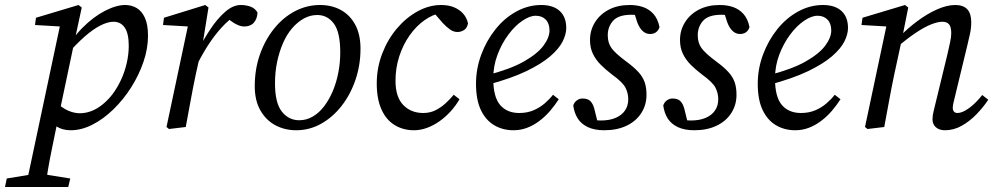

<svg xmlns="http://www.w3.org/2000/svg" viewBox="-96 -508 3985 768"><path d="M-76 240 -69 206 46 187H66L185 206L177 240ZM7 240 146 -415 163 -401 44 -408 48 -437 218 -488 231 -478 201 -339 200 -334 138 -40 134 -22Q121 42 111.5 88Q102 134 96 170Q90 206 85 240ZM187 13Q156 13 133 -0.5Q110 -14 85 -45L127 -101Q152 -76 176.5 -65.5Q201 -55 223 -55Q248 -55 271.5 -64.5Q295 -74 316 -91.5Q337 -109 354 -131Q374 -158 388.5 -189.5Q403 -221 411 -256Q419 -291 419 -325Q419 -374 403 -397.5Q387 -421 358 -421Q335 -421 305.5 -406Q276 -391 242.5 -361.5Q209 -332 172 -290L156 -296H161Q192 -355 235 -398Q278 -441 323.5 -464.5Q369 -488 405 -488Q430 -488 450.5 -476Q471 -464 483.5 -437Q496 -410 496 -365Q496 -314 478 -261Q460 -208 429 -159Q398 -110 358 -71Q318 -32 274 -9.5Q230 13 187 13Z M695 -255 682 -304H695Q717 -348 745 -390.5Q773 -433 804.5 -460.5Q836 -488 867 -488Q888 -488 906 -481.5Q924 -475 934 -458Q933 -433 919.5 -417.5Q906 -402 881 -402Q865 -402 846 -412.5Q827 -423 810 -439L798 -451L848 -454V-448Q817 -427 790.5 -398Q764 -369 740.5 -333.5Q717 -298 695 -255ZM570 0 658 -415 676 -401 556 -408 560 -437 725 -488 738 -478 714 -329 709 -309 687 -210Q676 -158 666.5 -105.5Q657 -53 647 0L580 8Z M1089 13Q1043 13 1005.5 -7Q968 -27 945.5 -66.5Q923 -106 923 -163Q923 -231 943.5 -289.5Q964 -348 1000 -393Q1036 -438 1083.5 -463Q1131 -488 1184 -488Q1231 -488 1267.5 -468Q1304 -448 1325 -409Q1346 -370 1346 -313Q1346 -248 1326 -189Q1306 -130 1270.5 -84.5Q1235 -39 1188.5 -13Q1142 13 1089 13ZM1101 -27Q1130 -27 1155.5 -42Q1181 -57 1201 -83.5Q1221 -110 1235.5 -144.5Q1250 -179 1257.5 -218.5Q1265 -258 1265 -298Q1265 -379 1239.5 -413.5Q1214 -448 1173 -448Q1145 -448 1119.5 -434Q1094 -420 1072.5 -395Q1051 -370 1036 -335.5Q1021 -301 1012.5 -260.5Q1004 -220 1004 -175Q1004 -96 1031.5 -61.5Q1059 -27 1101 -27Z M1560 13Q1517 13 1483 -7.5Q1449 -28 1430 -70Q1411 -112 1411 -174Q1411 -237 1433 -294Q1455 -351 1492 -394.5Q1529 -438 1575 -463Q1621 -488 1668 -488Q1699 -488 1721 -478.5Q1743 -469 1757 -453Q1771 -437 1776 -415Q1773 -396 1760.5 -388Q1748 -380 1734 -380Q1718 -380 1703.5 -390.5Q1689 -401 1675 -416L1630 -468H1687V-457H1672Q1636 -451 1602.5 -427.5Q1569 -404 1542.5 -366.5Q1516 -329 1501 -282.5Q1486 -236 1486 -185Q1486 -120 1517 -88Q1548 -56 1597 -56Q1624 -56 1646 -67Q1668 -78 1686.5 -95Q1705 -112 1719 -129L1742 -111Q1727 -85 1706.5 -62.5Q1686 -40 1662 -23Q1638 -6 1612 3.5Q1586 13 1560 13Z M1958 13Q1915 13 1881 -7Q1847 -27 1827.5 -68Q1808 -109 1808 -173Q1808 -233 1829 -289.5Q1850 -346 1886 -391Q1922 -436 1969.5 -462Q2017 -488 2069 -488Q2117 -488 2143 -464Q2169 -440 2169 -396Q2169 -371 2154.5 -342Q2140 -313 2104.5 -282.5Q2069 -252 2008.5 -223Q1948 -194 1855 -169L1851 -207Q1945 -231 1999.5 -262Q2054 -293 2078 -325.5Q2102 -358 2102 -386Q2102 -414 2087 -429.5Q2072 -445 2047 -445Q2023 -445 1993.5 -425Q1964 -405 1937.5 -369.5Q1911 -334 1894 -289Q1877 -244 1877 -194Q1877 -120 1904.5 -88Q1932 -56 1981 -56Q2013 -56 2038.5 -67Q2064 -78 2083.5 -95Q2103 -112 2116 -129L2139 -111Q2123 -86 2103.5 -63.5Q2084 -41 2060.5 -23.5Q2037 -6 2011.5 3.5Q1986 13 1958 13Z M2321 13Q2282 13 2255.5 0.5Q2229 -12 2215 -34Q2201 -56 2197 -86Q2201 -99 2211.5 -106.5Q2222 -114 2234 -114Q2256 -114 2266.5 -102.5Q2277 -91 2282 -70L2299 -1L2260 -35Q2276 -30 2285 -28Q2294 -26 2307 -26Q2342 -26 2366.5 -36.5Q2391 -47 2404 -66Q2417 -85 2417 -111Q2417 -135 2406 -157Q2395 -179 2352 -210Q2327 -229 2307 -249Q2287 -269 2275.5 -293Q2264 -317 2264 -348Q2264 -387 2284 -419Q2304 -451 2339.5 -469.5Q2375 -488 2423 -488Q2453 -488 2477 -479.5Q2501 -471 2518 -452Q2535 -433 2542 -400Q2538 -386 2528 -379Q2518 -372 2504 -372Q2487 -372 2474 -384.5Q2461 -397 2453 -419L2435 -475L2466 -444Q2459 -446 2450.5 -447.5Q2442 -449 2430 -449Q2378 -449 2356.5 -425Q2335 -401 2335 -367Q2335 -336 2350.5 -315Q2366 -294 2409 -262Q2439 -240 2457 -220.5Q2475 -201 2482.5 -179.5Q2490 -158 2490 -129Q2490 -88 2469 -55.5Q2448 -23 2410 -5Q2372 13 2321 13Z M2681 13Q2642 13 2615.5 0.5Q2589 -12 2575 -34Q2561 -56 2557 -86Q2561 -99 2571.5 -106.5Q2582 -114 2594 -114Q2616 -114 2626.5 -102.5Q2637 -91 2642 -70L2659 -1L2620 -35Q2636 -30 2645 -28Q2654 -26 2667 -26Q2702 -26 2726.5 -36.5Q2751 -47 2764 -66Q2777 -85 2777 -111Q2777 -135 2766 -157Q2755 -179 2712 -210Q2687 -229 2667 -249Q2647 -269 2635.5 -293Q2624 -317 2624 -348Q2624 -387 2644 -419Q2664 -451 2699.5 -469.5Q2735 -488 2783 -488Q2813 -488 2837 -479.5Q2861 -471 2878 -452Q2895 -433 2902 -400Q2898 -386 2888 -379Q2878 -372 2864 -372Q2847 -372 2834 -384.5Q2821 -397 2813 -419L2795 -475L2826 -444Q2819 -446 2810.5 -447.5Q2802 -449 2790 -449Q2738 -449 2716.5 -425Q2695 -401 2695 -367Q2695 -336 2710.5 -315Q2726 -294 2769 -262Q2799 -240 2817 -220.5Q2835 -201 2842.5 -179.5Q2850 -158 2850 -129Q2850 -88 2829 -55.5Q2808 -23 2770 -5Q2732 13 2681 13Z M3085 13Q3042 13 3008 -7Q2974 -27 2954.5 -68Q2935 -109 2935 -173Q2935 -233 2956 -289.5Q2977 -346 3013 -391Q3049 -436 3096.5 -462Q3144 -488 3196 -488Q3244 -488 3270 -464Q3296 -440 3296 -396Q3296 -371 3281.5 -342Q3267 -313 3231.5 -282.5Q3196 -252 3135.5 -223Q3075 -194 2982 -169L2978 -207Q3072 -231 3126.5 -262Q3181 -293 3205 -325.5Q3229 -358 3229 -386Q3229 -414 3214 -429.5Q3199 -445 3174 -445Q3150 -445 3120.5 -425Q3091 -405 3064.5 -369.5Q3038 -334 3021 -289Q3004 -244 3004 -194Q3004 -120 3031.5 -88Q3059 -56 3108 -56Q3140 -56 3165.5 -67Q3191 -78 3210.5 -95Q3230 -112 3243 -129L3266 -111Q3250 -86 3230.5 -63.5Q3211 -41 3187.5 -23.5Q3164 -6 3138.5 3.5Q3113 13 3085 13Z M3374 8 3364 0 3452 -415 3470 -401 3350 -408 3354 -437 3524 -488 3537 -478 3512 -353 3510 -344 3481 -210Q3470 -158 3460.5 -105.5Q3451 -53 3441 0ZM3684 13Q3661 13 3647.5 1Q3634 -11 3634 -30Q3634 -47 3638.5 -63.5Q3643 -80 3650 -111L3693 -288Q3699 -314 3704 -337Q3709 -360 3709 -375Q3709 -401 3700 -411Q3691 -421 3674 -421Q3655 -421 3628.5 -410.5Q3602 -400 3569 -378Q3536 -356 3496 -323L3495 -360H3501Q3535 -395 3574 -424Q3613 -453 3652.5 -470.5Q3692 -488 3725 -488Q3757 -488 3773 -471Q3789 -454 3789 -419Q3789 -395 3783.5 -370.5Q3778 -346 3772 -321L3727 -135Q3722 -114 3718.5 -99.5Q3715 -85 3715 -77Q3715 -67 3720 -61.5Q3725 -56 3734 -56Q3753 -56 3779.5 -75Q3806 -94 3833 -128L3857 -109Q3838 -80 3810.5 -51.5Q3783 -23 3751 -5Q3719 13 3684 13Z"/></svg>

Font: Source Serif 4
Style: Italic
Weight: 400
Italic angle: -12°
Designer: Frank Grießhammer
Foundry: Adobe Systems Incorporated
Version: Version 4.004;hotconv 1.0.116;makeotfexe 2.5.65601